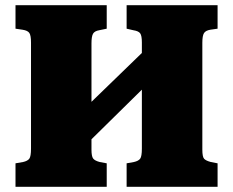

<svg xmlns="http://www.w3.org/2000/svg" viewBox="-20 -723 902 743"><path d="M40 0V-91L69 -96Q87 -100 93.5 -109Q100 -118 100 -148V-558Q100 -586 93.5 -595.5Q87 -605 67 -608L40 -612V-703H393V-612L364 -606Q346 -603 340 -592.5Q334 -582 334 -555V-329L529 -518V-559Q529 -585 522.5 -594Q516 -603 496 -606L470 -612V-703H822V-612L794 -608Q776 -605 769.5 -595Q763 -585 763 -557V-144Q763 -116 770 -108.5Q777 -101 796 -96L822 -91V0H470V-91L498 -96Q516 -100 522.5 -109Q529 -118 529 -148V-376L334 -184V-144Q334 -118 340.5 -109.5Q347 -101 366 -96L393 -91V0Z"/></svg>

Font: Literata 18pt Black
Style: Regular
Weight: 900
Designer: Latin by Veronika Burian and Jose Scaglione. Greek by Irene Vlachou. Cyrillic by Vera Evstafieva.
Foundry: TypeTogether
Version: Version 3.103;gftools[0.9.29]